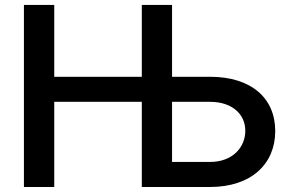

<svg xmlns="http://www.w3.org/2000/svg" viewBox="-20 -747 1165 767"><path d="M75.6 0H196.7V-340.2H546.5V0H818.9C983.3 0 1079.5 -91.6 1079.5 -223.4C1079.5 -355.5 983.3 -440.3 818.9 -440.3H667.3V-727.3H546.5V-440.3H196.7V-727.3H75.6ZM667.3 -100.1V-340.2H818.9C909.8 -340.2 960.2 -288.4 959.9 -224.8C960.2 -159.4 909.8 -100.1 818.9 -100.1Z"/></svg>

Font: Magic Ui Pro Semi Bold
Style: Regular
Weight: 600
Designer: Stefan Endress, Andreas Faust
Version: Version 1.000;FEAKit 1.0